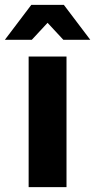

<svg xmlns="http://www.w3.org/2000/svg" viewBox="-46 -771 392 791"><path d="M72 -538H228V0H72ZM83 -751H217L326 -607H215L150 -677L85 -607H-26Z"/></svg>

Font: Chess Sans
Style: Bold
Weight: 700
Designer: Wolf Bōese
Foundry: Wolf Bōese
Version: Version 7.223